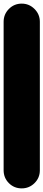

<svg xmlns="http://www.w3.org/2000/svg" viewBox="-20 -1040 240 1060"><path d="M0 -100H200V-920H0ZM100 -200Q58 -200 29 -170.5Q0 -141 0 -100Q0 -58 29 -29Q58 0 100 0Q141 0 170.5 -29Q200 -58 200 -100Q200 -141 170.5 -170.5Q141 -200 100 -200ZM100 -1020Q58 -1020 29 -990.5Q0 -961 0 -920Q0 -878 29 -849Q58 -820 100 -820Q141 -820 170.5 -849Q200 -878 200 -920Q200 -961 170.5 -990.5Q141 -1020 100 -1020Z"/></svg>

Font: Wavefont Black
Style: Regular
Weight: 900
Version: Version 3.004;gftools[0.9.33]